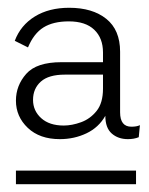

<svg xmlns="http://www.w3.org/2000/svg" viewBox="-20 -730 384 494"><path d="M134 -372Q82 -372 51.5 -401Q21 -430 21 -471Q21 -510 47.5 -540Q74 -570 138 -570H245V-595Q245 -632 222.5 -653.5Q200 -675 157 -675Q117 -675 92 -659.5Q67 -644 52 -608L18 -625Q33 -665 69.5 -687.5Q106 -710 158 -710Q218 -710 253.5 -681.5Q289 -653 289 -597V-441Q289 -404 318 -404Q332 -404 340 -408L337 -377Q325 -372 309 -372Q284 -372 267.5 -386.5Q251 -401 251 -432Q234 -402 202.5 -387Q171 -372 134 -372ZM144 -407Q165 -407 188.5 -415.5Q212 -424 228.5 -444.5Q245 -465 245 -502V-538H147Q105 -538 85 -520Q65 -502 65 -473Q65 -445 86 -426Q107 -407 144 -407ZM21 -256V-291H330V-256Z"/></svg>

Font: Prodigy Sans Light
Style: Regular
Weight: 300
Designer: Wei Huang
Foundry: Wei Huang
Version: Version 1.003; ttfautohint (v1.8.3)